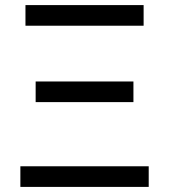

<svg xmlns="http://www.w3.org/2000/svg" viewBox="-20 -734 664 754"><path d="M80 -633V-714H544V-633ZM120 -333V-414H504V-333ZM60 0V-81H564V0Z"/></svg>

Font: RS Noto Sans
Style: Regular
Weight: 400
Designer: Monotype Design Team
Foundry: Monotype Imaging Inc.
Version: Version 3.10